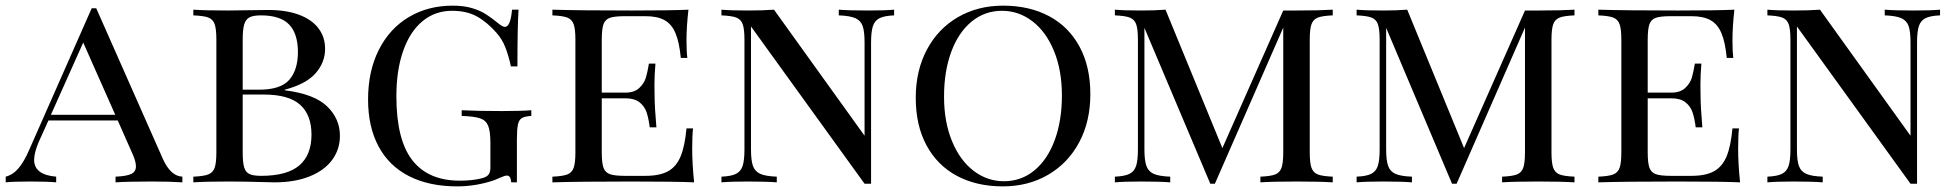

<svg xmlns="http://www.w3.org/2000/svg" viewBox="-23 -642 6886 676"><path d="M619.1 -20V0Q578.1 -2.9 512.2 -2.9Q426.3 -2.9 383.8 0V-20Q421.4 -21.5 438.5 -29.3Q455.6 -37.1 455.6 -56.6Q455.6 -74.7 441.9 -104L391.6 -217.8H147.5L113.8 -143.1Q97.2 -104.5 97.2 -79.1Q97.2 -26.4 174.8 -20V0Q145 -2.9 84 -2.9Q22.9 -2.9 -2.9 0V-20Q23.4 -26.9 43 -50.5Q62.5 -74.2 79.1 -112.8L299.8 -612.8H315.9L549.8 -84Q577.1 -22 619.1 -20ZM270 -492.2 156.2 -237.8H382.8Z M1173.8 -164.1Q1173.8 -115.7 1146.2 -78.6Q1118.7 -41.5 1066.7 -20.8Q1014.6 0 943.8 0L899.9 -1Q839.4 -2.9 781.7 -2.9Q699.7 -2.9 657.7 0V-20Q693.8 -21.5 710.2 -27.8Q726.6 -34.2 732.7 -51.3Q738.8 -68.4 738.8 -106V-502Q738.8 -540 732.7 -557.1Q726.6 -574.2 710.4 -580.3Q694.3 -586.4 657.7 -587.9V-607.9Q699.2 -605 779.8 -605Q796.9 -605 881.8 -606.4L920.9 -606.9Q985.8 -606.9 1031 -589.6Q1076.2 -572.3 1098.9 -541.5Q1121.6 -510.7 1121.6 -470.2Q1121.6 -421.9 1087.9 -383.8Q1054.2 -345.7 979.5 -326.2V-324.2Q1084 -311 1128.9 -267.3Q1173.8 -223.6 1173.8 -164.1ZM831.5 -502V-326.2H888.7Q965.3 -326.2 995.6 -361.1Q1025.9 -396 1025.9 -459Q1025.9 -523.4 994.9 -555.7Q963.9 -587.9 895.5 -587.9Q868.7 -587.9 855.2 -580.8Q841.8 -573.7 836.7 -555.7Q831.5 -537.6 831.5 -502ZM1073.7 -168Q1073.7 -237.3 1033.7 -273.2Q993.7 -309.1 905.8 -309.1H831.5V-106Q831.5 -69.8 836.7 -52.7Q841.8 -35.6 855.2 -29.3Q868.7 -22.9 896.5 -22.9Q987.8 -22.9 1030.8 -59.6Q1073.7 -96.2 1073.7 -168Z M1734.9 -557.1Q1747.1 -547.4 1754.9 -547.4Q1774.4 -547.4 1779.8 -607.9H1802.7Q1798.8 -550.8 1798.8 -408.2H1775.9Q1767.6 -446.3 1756.3 -475.1Q1745.1 -503.9 1725.6 -525.9Q1692.4 -564 1656.2 -584Q1620.1 -604 1568.8 -604Q1508.8 -604 1464.6 -567.4Q1420.4 -530.8 1396.5 -462.9Q1372.6 -395 1372.6 -303.2Q1372.6 -149.9 1428.7 -77.9Q1484.9 -5.9 1595.7 -5.9Q1640.6 -5.9 1672.9 -14.2Q1690.4 -18.6 1697 -27.1Q1703.6 -35.6 1703.6 -51.8V-138.2Q1703.6 -179.7 1695.8 -199Q1688 -218.3 1667.5 -225.3Q1647 -232.4 1602.5 -233.9V-253.9Q1656.7 -251 1743.7 -251Q1811.5 -251 1847.7 -253.9V-233.9Q1824.7 -232.4 1814.5 -226.3Q1804.2 -220.2 1800.5 -203.1Q1796.9 -186 1796.9 -147.9V0H1776.9Q1775.4 -23.9 1761.7 -23.9Q1754.9 -23.9 1738.3 -16.6Q1721.7 -9.3 1717.8 -7.8Q1653.3 14.2 1586.9 14.2Q1487.3 14.2 1416.7 -22Q1346.2 -58.1 1309.6 -127Q1272.9 -195.8 1272.9 -292Q1272.9 -391.6 1310.8 -466.6Q1348.6 -541.5 1416.3 -581.8Q1483.9 -622.1 1570.8 -622.1Q1609.9 -622.1 1638.7 -613.5Q1667.5 -605 1688 -591.8Q1708.5 -578.6 1734.9 -557.1Z M2420.9 0Q2356 -2.9 2201.7 -2.9Q2017.1 -2.9 1921.9 0V-20Q1958 -21.5 1974.4 -27.8Q1990.7 -34.2 1996.8 -51.3Q2002.9 -68.4 2002.9 -106V-502Q2002.9 -539.6 1996.8 -556.6Q1990.7 -573.7 1974.4 -580.1Q1958 -586.4 1921.9 -587.9V-607.9Q2017.1 -605 2201.7 -605Q2341.8 -605 2400.9 -607.9Q2394 -547.9 2394 -500Q2394 -460.9 2397 -438H2374Q2368.7 -493.7 2355.2 -525.4Q2341.8 -557.1 2316.7 -571Q2291.5 -585 2250 -585H2176.8Q2140.6 -585 2124.3 -579.3Q2107.9 -573.7 2101.8 -556.6Q2095.7 -539.6 2095.7 -502V-315.9H2178.7Q2210.4 -315.9 2227.8 -332.3Q2245.1 -348.6 2251 -368.4Q2256.8 -388.2 2261.7 -418H2284.7Q2281.2 -378.9 2281.2 -343.8L2281.7 -306.2Q2281.7 -266.1 2288.1 -193.8H2264.6Q2260.7 -224.6 2253.7 -246.1Q2246.6 -267.6 2228.8 -281.7Q2210.9 -295.9 2178.7 -295.9H2095.7V-106Q2095.7 -68.4 2101.8 -51.5Q2107.9 -34.7 2124.3 -28.8Q2140.6 -22.9 2176.8 -22.9H2250Q2299.3 -22.9 2328.6 -38.8Q2357.9 -54.7 2373 -90.6Q2388.2 -126.5 2394 -189.9H2417Q2414.1 -163.1 2414.1 -118.2Q2414.1 -65.4 2420.9 0Z M3043.9 -492.2V4.9H3021L2621.1 -548.8V-116.2Q2621.1 -77.6 2627.9 -58.1Q2634.8 -38.6 2653.6 -30Q2672.4 -21.5 2711.9 -20V0Q2676.3 -2.9 2609.9 -2.9Q2550.3 -2.9 2517.1 0V-20Q2551.8 -21.5 2568.6 -30Q2585.4 -38.6 2591.8 -58.1Q2598.1 -77.6 2598.1 -116.2V-502Q2598.1 -539.6 2592 -556.6Q2585.9 -573.7 2569.6 -580.1Q2553.2 -586.4 2517.1 -587.9V-607.9Q2549.8 -605 2609.9 -605Q2665 -605 2702.1 -607.9L3021 -164.1V-492.2Q3021 -530.8 3014.4 -550Q3007.8 -569.3 2988.8 -577.9Q2969.7 -586.4 2930.2 -587.9V-607.9Q2965.8 -605 3032.2 -605Q3092.3 -605 3125 -607.9V-587.9Q3090.3 -586.4 3073.5 -577.9Q3056.6 -569.3 3050.3 -549.8Q3043.9 -530.3 3043.9 -492.2Z M3815.9 -310.1Q3815.9 -214.4 3776.6 -140.9Q3737.3 -67.4 3667.2 -26.6Q3597.2 14.2 3507.8 14.2Q3415.5 14.2 3346.4 -22.7Q3277.3 -59.6 3239.3 -129.9Q3201.2 -200.2 3201.2 -297.9Q3201.2 -393.6 3240.5 -467.3Q3279.8 -541 3349.6 -581.5Q3419.4 -622.1 3508.8 -622.1Q3601.1 -622.1 3670.4 -585.2Q3739.7 -548.3 3777.8 -478Q3815.9 -407.7 3815.9 -310.1ZM3300.8 -301.8Q3300.8 -212.9 3328.9 -145Q3356.9 -77.1 3405 -40.5Q3453.1 -3.9 3511.7 -3.9Q3572.8 -3.9 3619.1 -42.2Q3665.5 -80.6 3690.7 -149.2Q3715.8 -217.8 3715.8 -306.2Q3715.8 -395 3687.7 -462.9Q3659.7 -530.8 3611.6 -567.4Q3563.5 -604 3504.9 -604Q3443.8 -604 3397.5 -565.7Q3351.1 -527.3 3325.9 -458.7Q3300.8 -390.1 3300.8 -301.8Z M4588.4 -502V-106Q4588.4 -68.4 4594.5 -51.3Q4600.6 -34.2 4616.9 -27.8Q4633.3 -21.5 4669.4 -20V0Q4622.6 -2.9 4542.5 -2.9Q4456.5 -2.9 4414.6 0V-20Q4450.7 -21.5 4466.8 -27.8Q4482.9 -34.2 4489 -51.3Q4495.1 -68.4 4495.1 -106V-544.9L4254.4 4.9H4238.3L4006.3 -543.9V-116.2Q4006.3 -77.6 4013.2 -58.1Q4020 -38.6 4038.8 -30Q4057.6 -21.5 4097.2 -20V0Q4061.5 -2.9 3995.1 -2.9Q3935.5 -2.9 3902.3 0V-20Q3937 -21.5 3953.9 -30Q3970.7 -38.6 3977.1 -58.1Q3983.4 -77.6 3983.4 -116.2V-502Q3983.4 -539.6 3977.3 -556.6Q3971.2 -573.7 3954.8 -580.1Q3938.5 -586.4 3902.3 -587.9V-607.9Q3935.1 -605 3995.1 -605Q4042.5 -605 4080.6 -607.9L4280.8 -120.6L4495.1 -605H4542.5Q4622.6 -605 4669.4 -607.9V-587.9Q4633.3 -586.4 4616.9 -580.1Q4600.6 -573.7 4594.5 -556.6Q4588.4 -539.6 4588.4 -502Z M5439.5 -502V-106Q5439.5 -68.4 5445.6 -51.3Q5451.7 -34.2 5468 -27.8Q5484.4 -21.5 5520.5 -20V0Q5473.6 -2.9 5393.6 -2.9Q5307.6 -2.9 5265.6 0V-20Q5301.8 -21.5 5317.9 -27.8Q5334 -34.2 5340.1 -51.3Q5346.2 -68.4 5346.2 -106V-544.9L5105.5 4.9H5089.4L4857.4 -543.9V-116.2Q4857.4 -77.6 4864.3 -58.1Q4871.1 -38.6 4889.9 -30Q4908.7 -21.5 4948.2 -20V0Q4912.6 -2.9 4846.2 -2.9Q4786.6 -2.9 4753.4 0V-20Q4788.1 -21.5 4804.9 -30Q4821.8 -38.6 4828.1 -58.1Q4834.5 -77.6 4834.5 -116.2V-502Q4834.5 -539.6 4828.4 -556.6Q4822.3 -573.7 4805.9 -580.1Q4789.6 -586.4 4753.4 -587.9V-607.9Q4786.1 -605 4846.2 -605Q4893.6 -605 4931.6 -607.9L5131.8 -120.6L5346.2 -605H5393.6Q5473.6 -605 5520.5 -607.9V-587.9Q5484.4 -586.4 5468 -580.1Q5451.7 -573.7 5445.6 -556.6Q5439.5 -539.6 5439.5 -502Z M6103.5 0Q6038.6 -2.9 5884.3 -2.9Q5699.7 -2.9 5604.5 0V-20Q5640.6 -21.5 5657 -27.8Q5673.3 -34.2 5679.4 -51.3Q5685.5 -68.4 5685.5 -106V-502Q5685.5 -539.6 5679.4 -556.6Q5673.3 -573.7 5657 -580.1Q5640.6 -586.4 5604.5 -587.9V-607.9Q5699.7 -605 5884.3 -605Q6024.4 -605 6083.5 -607.9Q6076.7 -547.9 6076.7 -500Q6076.7 -460.9 6079.6 -438H6056.6Q6051.3 -493.7 6037.8 -525.4Q6024.4 -557.1 5999.3 -571Q5974.1 -585 5932.6 -585H5859.4Q5823.2 -585 5806.9 -579.3Q5790.5 -573.7 5784.4 -556.6Q5778.3 -539.6 5778.3 -502V-315.9H5861.3Q5893.1 -315.9 5910.4 -332.3Q5927.7 -348.6 5933.6 -368.4Q5939.5 -388.2 5944.3 -418H5967.3Q5963.9 -378.9 5963.9 -343.8L5964.4 -306.2Q5964.4 -266.1 5970.7 -193.8H5947.3Q5943.4 -224.6 5936.3 -246.1Q5929.2 -267.6 5911.4 -281.7Q5893.6 -295.9 5861.3 -295.9H5778.3V-106Q5778.3 -68.4 5784.4 -51.5Q5790.5 -34.7 5806.9 -28.8Q5823.2 -22.9 5859.4 -22.9H5932.6Q5981.9 -22.9 6011.2 -38.8Q6040.5 -54.7 6055.7 -90.6Q6070.8 -126.5 6076.7 -189.9H6099.6Q6096.7 -163.1 6096.7 -118.2Q6096.7 -65.4 6103.5 0Z M6726.6 -492.2V4.9H6703.6L6303.7 -548.8V-116.2Q6303.7 -77.6 6310.5 -58.1Q6317.4 -38.6 6336.2 -30Q6355 -21.5 6394.5 -20V0Q6358.9 -2.9 6292.5 -2.9Q6232.9 -2.9 6199.7 0V-20Q6234.4 -21.5 6251.2 -30Q6268.1 -38.6 6274.4 -58.1Q6280.8 -77.6 6280.8 -116.2V-502Q6280.8 -539.6 6274.7 -556.6Q6268.6 -573.7 6252.2 -580.1Q6235.8 -586.4 6199.7 -587.9V-607.9Q6232.4 -605 6292.5 -605Q6347.7 -605 6384.8 -607.9L6703.6 -164.1V-492.2Q6703.6 -530.8 6697 -550Q6690.4 -569.3 6671.4 -577.9Q6652.3 -586.4 6612.8 -587.9V-607.9Q6648.4 -605 6714.8 -605Q6774.9 -605 6807.6 -607.9V-587.9Q6772.9 -586.4 6756.1 -577.9Q6739.3 -569.3 6732.9 -549.8Q6726.6 -530.3 6726.6 -492.2Z"/></svg>

Font: Playfair Display SC
Style: Regular
Weight: 400
Designer: Claus Eggers Sørensen
Foundry: Claus Eggers Sørensen
Version: Version 1.004;PS 001.004;hotconv 1.0.70;makeotf.lib2.5.58329